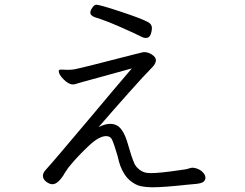

<svg xmlns="http://www.w3.org/2000/svg" viewBox="-20 -761 1040 814"><path d="M582 -604Q551 -620 488 -647.5Q425 -675 385 -687Q363 -694 363 -708Q363 -716 371.5 -728.5Q380 -741 388 -741Q403 -741 492 -711.5Q581 -682 606 -668Q624 -659 624 -643Q624 -629 618.5 -614.5Q613 -600 598 -600Q590 -600 582 -604ZM808 19 775 22Q674 33 628 33Q599 33 576 28Q553 23 529.5 3Q506 -17 490 -58Q483 -78 479 -98Q464 -150 455 -169Q448 -184 430 -184Q400 -184 356 -142.5Q312 -101 282 -65Q270 -52 256 -30Q248 -15 238 -3Q220 20 202 20Q190 20 176 9.5Q162 -1 162 -16Q162 -28 173 -40Q196 -64 381 -284Q461 -380 539 -471L412 -436Q295 -404 314 -409Q311 -408 303 -405.5Q295 -403 289 -403Q271 -403 250 -424Q229 -445 229 -460Q229 -466 239 -466L265 -465Q283 -465 295 -467Q331 -474 547 -530L584 -539Q586 -540 592 -540Q609 -540 625 -529Q641 -518 641 -506Q641 -489 619 -469Q593 -443 527 -369Q461 -295 398 -222Q426 -236 447 -236Q473 -236 489 -219Q505 -202 517 -167L524 -144Q537 -97 550 -67Q556 -54 571 -42Q586 -30 604 -28L619 -27Q658 -27 745 -40L766 -43Q773 -44 781.5 -47Q790 -50 797 -50Q802 -50 805 -49Q825 -45 838 -32.5Q851 -20 851 -7V-6Q850 5 840.5 11Q831 17 808 19Z"/></svg>

Font: Fusion Kai T
Style: Regular
Weight: 400
Designer: Fontworks Inc.
Version: Version 24.134;May 13, 2024